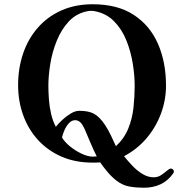

<svg xmlns="http://www.w3.org/2000/svg" viewBox="-20 -760 860 901"><path d="M434 -26Q418 -58 404.5 -90Q391 -122 377 -155Q373 -163 368.5 -171Q364 -179 358 -185Q347 -196 333 -196Q316 -196 303 -181.5Q290 -167 282 -148Q274 -129 271 -115Q283 -94 308 -73.5Q333 -53 362.5 -39Q392 -25 416 -25Q421 -25 425.5 -25.5Q430 -26 434 -26ZM612 -358Q612 -406 603 -462Q594 -518 573 -570.5Q552 -623 515 -660.5Q478 -698 422 -708Q418 -709 414.5 -709Q411 -709 407 -709Q403 -709 400 -709Q397 -709 393 -708Q339 -698 303.5 -660Q268 -622 246.5 -569Q225 -516 216 -460Q207 -404 207 -358Q207 -329 209.5 -294Q212 -259 220 -225Q228 -191 242 -165Q253 -179 271.5 -196.5Q290 -214 311.5 -227Q333 -240 352 -240Q396 -240 421.5 -226Q447 -212 472 -175Q488 -151 500 -125.5Q512 -100 524 -74Q563 -110 582 -157Q601 -204 606.5 -256Q612 -308 612 -358ZM796 45Q796 48 794 52Q769 88 734 104.5Q699 121 655 121Q620 121 588 115.5Q556 110 527 88Q505 71 485.5 48Q466 25 450 2Q441 3 431.5 3Q422 3 413 3Q334 3 270 -24.5Q206 -52 160 -101.5Q114 -151 89.5 -217.5Q65 -284 65 -361Q65 -440 88.5 -509Q112 -578 157.5 -630Q203 -682 268 -711Q333 -740 415 -740Q532 -740 608 -690Q684 -640 721.5 -554Q759 -468 759 -358Q759 -290 735 -226Q711 -162 667 -110.5Q623 -59 562 -27Q578 -7 600 16.5Q622 40 648 56Q674 72 701 72Q721 72 736.5 61.5Q752 51 763.5 41Q775 31 782 31Q787 31 791.5 35Q796 39 796 45Z"/></svg>

Font: Kaisei Tokumin
Style: Bold
Weight: 700
Designer: Font-Kai, 金井和夫
Foundry: KAZUO KANAI
Version: Version 5.003